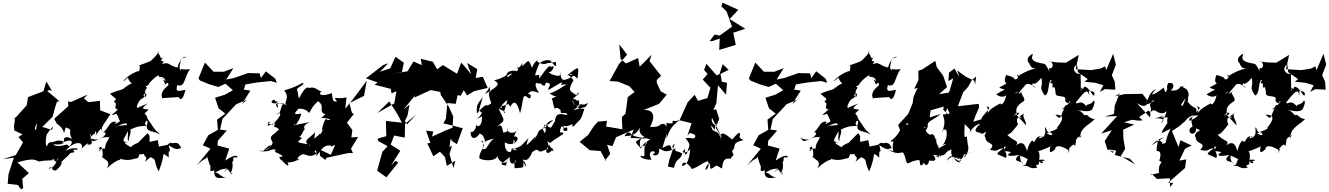

<svg xmlns="http://www.w3.org/2000/svg" viewBox="-31 -1186 9856 1424"><path d="M354 -513 313 -582 291 -509 177 -466 167 -405 65 -292 83 -319 72 -246 76 -218 150 -183 174 -214 106 -170 140 -130 86 -36 -11 -5 72 -17 32 106 26 177 101 186 125 218 141 209 134 138 109 162 183 98 98 18C220 -16 222 -1 260 12C290 5 292 6 366 2C324 11 400 -12 367 -55C374 -32 347 1 390 16C387 -42 445 7 407 -39C397 6 367 68 330 63C362 32 362 108 370 62C347 68 369 80 383 79C455 19 414 7 421 19C394 38 492 -42 490 -51C539 -60 515 -54 513 -76C588 -70 525 -110 455 -66C514 -142 598 -142 573 -79C553 -69 645 -150 617 -115C676 -101 640 -172 634 -198C664 -155 628 -174 675 -197C662 -217 699 -218 676 -176C730 -257 713 -231 734 -194C710 -244 727 -242 788 -339L712 -368L710 -438L624 -428L591 -457L620 -485L494 -429L474 -435L476 -399L371 -305L390 -269C472 -215 427 -156 457 -241C527 -217 454 -218 517 -138C525 -153 428 -201 445 -134C400 -158 369 -130 343 -128C401 -93 481 -138 419 -121C508 -167 525 -136 470 -85C501 -98 467 -113 464 -114C369 -88 374 -111 350 -136C358 -125 327 -144 318 -101C301 -103 310 -191 321 -196C310 -181 346 -234 363 -248C353 -199 345 -240 253 -248C244 -215 205 -209 246 -277C247 -286 233 -228 231 -154L265 -227L359 -320L375 -380L391 -431L409 -436L319 -511L335 -518Z M1003 -123C1031 -143 943 -113 941 -93C896 -122 864 -136 942 -127C840 -136 900 -146 930 -250C901 -274 843 -232 834 -272C847 -212 916 -273 825 -247C909 -280 934 -290 888 -209C944 -247 900 -152 924 -140C922 -172 948 -208 934 -224C1001 -257 1016 -248 1058 -253C1019 -269 1084 -332 1056 -247C1068 -247 1035 -222 1115 -206C1119 -195 1085 -225 1158 -188L1119 -224L1065 -303C1049 -363 1021 -323 1071 -373C1059 -379 989 -367 1065 -418C964 -381 991 -375 984 -401C1013 -473 1024 -440 1044 -476C1007 -470 1079 -526 1046 -460C1043 -512 1042 -507 1057 -532C1064 -533 1056 -540 1044 -550C1053 -552 1038 -537 1071 -557C1066 -567 1146 -642 1148 -623C1145 -603 1181 -634 1198 -584C1140 -616 1173 -627 1196 -555C1188 -557 1224 -592 1217 -552C1120 -478 1202 -439 1168 -458L1294 -466C1306 -443 1326 -439 1344 -520C1285 -507 1270 -505 1284 -555C1345 -535 1331 -611 1379 -673C1298 -665 1316 -686 1310 -661C1296 -692 1298 -678 1310 -736C1303 -762 1391 -765 1338 -764C1309 -759 1270 -668 1295 -684C1223 -692 1226 -735 1171 -709C1208 -757 1132 -704 1183 -766C1155 -735 1167 -768 1137 -799C1161 -822 1137 -770 1050 -704C1130 -752 1088 -712 1116 -699C1111 -764 1099 -729 985 -697C1028 -718 989 -654 1007 -651C1011 -682 887 -609 885 -582C948 -641 919 -608 916 -610C953 -529 971 -600 894 -535C848 -494 899 -516 890 -546C894 -515 867 -529 785 -491C829 -446 841 -463 813 -430C856 -417 790 -372 855 -394C854 -411 792 -376 849 -377C789 -358 888 -402 798 -335C838 -328 821 -377 859 -287C848 -278 802 -252 832 -283C779 -291 783 -246 734 -202C739 -206 773 -207 733 -169C638 -123 666 -137 634 -166C701 -128 704 -175 780 -169C774 -146 721 -89 768 -64C756 -108 697 -69 699 -65C740 -71 677 -81 719 -99C743 -51 723 18 725 -35C726 4 800 -6 761 63C856 -26 873 10 859 -9C928 15 974 -15 985 -12C995 -14 996 -17 1011 -66C970 -19 1081 -52 1036 -58C1029 -17 1074 -32 1043 15C1089 -27 1099 -20 1071 -29C1145 9 1098 -14 1145 86C1205 -54 1155 -66 1221 -17C1216 -29 1229 -83 1208 -72C1249 -31 1217 -120 1219 -110C1295 -57 1289 -92 1313 -86C1287 -153 1252 -114 1242 -126C1227 -136 1169 -75 1237 -117L1148 -99L1139 -147L1046 -126C1017 -110 1010 -148 1046 -93C1087 -146 1072 -91 1135 -143C1063 -83 1081 -152 1078 -178L1064 -199L953 -87Z M1688 108C1713 66 1630 155 1678 105C1712 30 1679 19 1699 7C1697 -23 1700 -20 1727 -18C1736 -24 1723 -54 1640 5L1669 -84L1582 -107L1591 -237L1576 -132L1651 -218L1601 -225L1619 -304L1721 -413L1800 -446L1763 -414L1826 -514L1775 -522L1765 -536L1768 -496L1790 -560L1874 -574L1977 -585L2022 -572L2011 -602L1941 -657L1904 -607L1895 -642L1813 -644L1811 -645L1706 -608L1647 -596L1700 -681L1630 -654H1553L1489 -722L1441 -604L1452 -589L1521 -561L1588 -541L1641 -565L1696 -517L1638 -484L1564 -461L1590 -383L1640 -343L1579 -299L1585 -223L1514 -183L1473 -108L1485 -104L1530 -83L1427 42C1507 -36 1490 13 1509 -35C1497 -44 1506 -20 1528 49C1538 -6 1522 95 1533 82C1594 77 1531 91 1559 73C1548 169 1627 118 1656 138C1577 112 1605 96 1564 96C1615 58 1647 68 1657 63L1624 93L1658 69Z M2152 -256C2150 -286 2144 -251 2189 -260C2133 -250 2190 -272 2203 -344C2128 -328 2164 -356 2183 -380C2249 -383 2257 -343 2265 -351C2296 -419 2330 -430 2325 -437C2389 -397 2322 -358 2383 -339C2430 -392 2368 -319 2348 -310C2388 -317 2452 -289 2396 -297C2388 -314 2371 -297 2355 -218C2376 -232 2381 -255 2346 -191C2325 -208 2348 -140 2342 -194C2303 -153 2265 -149 2268 -102C2245 -125 2306 -83 2305 -219C2319 -188 2200 -147 2254 -116C2147 -133 2181 -131 2208 -162C2161 -196 2145 -156 2198 -177C2233 -226 2217 -238 2241 -217C2186 -259 2288 -290 2290 -285L2128 -253ZM2382 0 2391 -16 2548 -50 2558 -51H2587L2572 -83L2625 -170L2575 -167L2582 -222L2542 -276L2594 -341L2579 -349L2559 -427L2558 -420L2669 -475L2689 -587L2589 -453L2530 -380L2539 -464C2496 -453 2483 -461 2452 -459C2482 -397 2486 -480 2465 -432C2458 -438 2436 -412 2431 -496C2323 -455 2331 -511 2362 -503C2326 -513 2306 -548 2260 -533C2253 -543 2231 -543 2188 -459C2180 -455 2185 -478 2173 -519C2161 -535 2230 -552 2217 -573C2174 -552 2165 -542 2077 -515C2127 -454 2061 -421 2099 -408C2061 -416 2041 -422 2082 -398C2088 -394 2055 -430 2015 -414C2032 -358 2044 -400 2008 -441C2002 -461 1945 -412 2028 -420C2024 -470 1985 -399 2098 -423C2034 -425 2066 -330 2018 -340C2064 -359 2058 -329 1989 -260C1982 -268 1928 -269 1973 -285C1915 -217 2000 -284 2010 -269C1988 -230 2012 -258 2038 -226C1988 -171 1959 -187 1992 -127C1974 -88 1940 -67 1940 -76C1983 -91 2002 -148 1920 -66C1867 -76 1903 -55 1963 -67C1979 -78 2029 -88 2007 -60C2088 -25 2066 -23 2039 -22C2074 41 2057 -2 2104 -23C2073 -13 2055 36 2056 -2C2106 60 2117 45 2101 18C2166 24 2217 -34 2180 4C2162 -38 2250 -49 2216 -43C2237 -46 2268 -4 2328 -57C2274 -38 2326 -113 2315 -27C2361 -90 2377 -117 2429 -104C2435 -99 2384 -75 2455 -113L2423 -38L2340 -77L2342 -30Z M2807 -702 2813 -705 2683 -605 2771 -574 2746 -558 2867 -527 2873 -494 2909 -509 2893 -419 2768 -348 2856 -434 2916 -340 2950 -276 2831 -289 2834 -176 2769 -158 2774 -140 2844 -102 2805 -60 2766 80 2835 129 2923 19 2902 7 2869 42 2938 -68 2852 -123 2866 -111 2892 -181 2971 -165 2973 -267 3058 -338 2988 -264 2972 -288 2992 -331 3006 -410 2962 -374 3053 -485 3070 -526 3099 -606 3042 -462 3163 -518 3234 -504 3238 -482 3298 -394 3330 -323 3326 -239 3273 -218 3174 -173 3182 -211 3129 -217 3161 -126 3138 -123 3183 -27 3232 -61 3269 -21 3283 44 3346 7 3324 92 3332 61 3303 -44 3321 -105 3303 -95 3311 -157 3324 -138 3358 -117 3401 -235 3300 -261 3257 -271 3276 -305 3287 -422 3349 -416 3363 -480 3386 -476 3409 -517 3433 -478 3485 -510 3586 -534 3550 -616 3497 -608 3509 -673 3433 -719 3464 -635 3407 -703 3389 -721 3359 -639 3254 -703 3211 -672 3179 -728 3090 -750 3097 -703 3036 -730 2991 -657 2884 -640 2950 -652 2964 -721 2902 -765 2863 -679 2787 -654 2849 -717Z M3718 -349C3691 -380 3643 -378 3693 -388C3682 -431 3646 -370 3753 -420C3726 -414 3759 -400 3751 -390C3774 -434 3800 -451 3826 -346C3856 -442 3836 -508 3893 -455C3921 -469 3899 -498 3882 -485C3911 -529 3934 -502 3968 -498C3934 -540 3930 -591 3970 -562C3968 -594 4009 -513 4017 -574C4049 -570 4048 -563 4047 -552C4012 -489 4053 -534 4138 -577C4135 -540 4089 -556 4171 -561C4091 -507 4066 -499 4044 -494C4117 -442 4133 -492 4060 -455C4066 -443 4070 -433 4072 -416C4090 -340 4077 -418 4128 -368C4118 -324 4170 -369 4176 -333C4124 -342 4091 -352 4085 -288C4044 -225 4072 -231 4002 -262C4030 -189 4046 -191 4028 -265C4010 -196 4013 -178 3993 -233C4041 -273 4014 -276 4074 -298C4014 -234 4010 -268 4020 -245C3935 -202 3988 -236 3929 -147C3954 -204 3940 -164 3874 -109C3885 -177 3916 -185 3833 -104C3802 -90 3766 -71 3769 -90C3828 -66 3793 -67 3761 -84C3775 -47 3709 -41 3713 -130C3799 -80 3843 -193 3773 -171C3767 -141 3809 -147 3770 -116C3794 -168 3758 -140 3811 -237C3793 -179 3720 -201 3733 -235C3749 -191 3658 -207 3701 -203C3694 -229 3696 -278 3650 -244C3717 -300 3719 -275 3663 -387C3657 -326 3689 -428 3733 -442L3705 -350ZM3544 -349C3521 -301 3461 -283 3544 -323C3549 -260 3514 -232 3500 -263C3503 -208 3447 -190 3462 -222C3449 -145 3503 -149 3531 -202C3518 -180 3552 -217 3568 -129C3546 -129 3595 -152 3636 -158C3592 -141 3583 -65 3550 -82C3549 -104 3560 -152 3537 -141C3588 -96 3521 -75 3524 -13C3548 8 3650 13 3657 -30C3662 0 3706 48 3737 1C3703 50 3749 42 3705 39C3670 31 3695 24 3752 -22C3736 18 3780 56 3794 -3C3792 61 3817 -3 3812 -8C3776 41 3783 -1 3786 62C3877 56 3842 58 3854 3C3890 75 3860 51 3846 -3C3888 12 3894 -21 3915 -49C3891 -39 3944 -84 3955 -74C3987 -48 3972 -69 4065 -88C4081 -78 4017 -21 4020 -74C4063 -131 3996 -153 4050 -126C4042 -119 4031 -111 4077 -69C4060 -58 4022 -108 4047 -39C4012 -115 4040 -123 4148 -193C4139 -223 4106 -173 4132 -249C4178 -236 4113 -214 4175 -215C4185 -271 4151 -211 4147 -256C4169 -233 4263 -285 4260 -305C4225 -295 4208 -277 4217 -243C4288 -321 4271 -281 4303 -378C4268 -380 4220 -387 4214 -448C4232 -397 4249 -368 4245 -394C4296 -435 4271 -391 4332 -423C4295 -374 4342 -407 4222 -368C4243 -389 4280 -400 4264 -411C4262 -450 4272 -459 4204 -403C4296 -455 4209 -450 4218 -453C4301 -522 4245 -499 4245 -480C4186 -514 4185 -518 4217 -582C4239 -585 4175 -649 4172 -624C4274 -707 4260 -695 4253 -602C4181 -672 4171 -611 4244 -636C4145 -576 4135 -583 4125 -637C4122 -651 4137 -653 4119 -625C4100 -618 4037 -640 4040 -654C4062 -640 4097 -718 4055 -688C4046 -712 4023 -679 3968 -603C3970 -647 3970 -625 3937 -628C3967 -732 3992 -745 3972 -716C4028 -768 4092 -715 4048 -739C4105 -670 4094 -697 4091 -727C3991 -702 3995 -742 4061 -735C4053 -748 4026 -680 3952 -730C3975 -755 3927 -728 3916 -683C3888 -738 3899 -754 3843 -694C3844 -767 3874 -733 3807 -674C3808 -720 3822 -668 3802 -659C3734 -673 3703 -626 3745 -606C3701 -649 3728 -611 3634 -522C3713 -591 3716 -637 3782 -644C3769 -656 3722 -577 3729 -641C3739 -640 3718 -611 3634 -590C3681 -562 3669 -551 3565 -487C3638 -584 3586 -564 3607 -501C3590 -523 3591 -472 3613 -421C3617 -425 3583 -395 3580 -406C3572 -413 3530 -376 3506 -343C3501 -420 3516 -415 3550 -467L3521 -368Z M4933 0 4974 -122C4927 -82 4991 -92 4952 -74C4940 -117 4938 -118 4882 -89C4914 -200 4922 -217 4910 -155C4930 -195 4930 -244 5019 -301C4964 -270 4955 -311 4957 -272C4906 -264 4910 -297 4914 -243C4899 -291 4840 -255 4868 -240C4860 -304 4896 -234 4790 -246C4828 -311 4826 -375 4743 -370L4857 -416L4914 -484L4869 -509L4840 -572V-593L4872 -624L4786 -733L4802 -780L4713 -691L4702 -756L4612 -715L4571 -750L4562 -857L4620 -781L4560 -711L4490 -585L4552 -581L4636 -547L4676 -504L4625 -466L4608 -343L4581 -318L4585 -227L4464 -248L4471 -290L4404 -284L4376 -254L4330 -184L4268 -134L4343 -72L4423 -66L4463 7L4456 4L4495 -45L4472 -112L4511 -102L4538 -168L4669 -225L4645 -163L4777 -157C4705 -169 4666 -173 4653 -191C4663 -163 4636 -244 4601 -176C4696 -178 4698 -223 4722 -244C4688 -206 4754 -149 4766 -182C4665 -125 4670 -146 4723 -85C4772 -176 4792 -111 4717 -95C4703 -181 4752 -171 4791 -150C4713 -124 4777 -6 4728 -30C4700 -35 4736 3 4801 -2C4755 -90 4860 -66 4813 -42C4798 -36 4867 -12 4857 -84C4894 -72 4892 -46 4981 -85C4964 -58 4991 -72 5030 -46C5011 9 4986 -20 4967 59L4923 49Z M5250 -881 5307 -900 5303 -816 5426 -853 5407 -943 5496 -973 5380 -1045 5445 -1113 5329 -1166 5325 -1159 5319 -1139 5358 -1101 5398 -988 5306 -922 5269 -930 5232 -881ZM5084 -199C5130 -192 5144 -170 5098 -152C5119 -148 5121 -168 5052 -162C5104 -101 5075 -106 5065 -49C5036 -19 5057 -75 5048 -79C4999 -35 5086 -56 5089 -86C5085 -65 5083 40 5027 45C5029 5 5065 13 5101 68C5167 43 5161 30 5219 9C5247 67 5160 112 5227 21C5248 46 5216 93 5279 43C5313 49 5259 28 5321 63C5333 63 5314 -24 5387 -8C5414 -54 5415 -14 5398 -68C5438 -95 5382 -124 5483 -147C5435 -170 5463 -182 5457 -180C5459 -214 5448 -208 5399 -151C5320 -221 5308 -202 5316 -144C5301 -246 5251 -181 5243 -258C5284 -207 5259 -212 5279 -269C5298 -240 5234 -267 5250 -311L5327 -159L5277 -240L5303 -304L5281 -375L5260 -371L5282 -421L5294 -554L5354 -483L5361 -572L5322 -580L5313 -638L5373 -668L5329 -710L5305 -636L5284 -627L5208 -713L5191 -667L5217 -637L5181 -596L5238 -535L5216 -459L5146 -438L5121 -483L5069 -427L5009 -294L5098 -272L5067 -179Z M5770 108C5795 66 5712 155 5760 105C5794 30 5761 19 5781 7C5779 -23 5782 -20 5809 -18C5818 -24 5805 -54 5722 5L5751 -84L5664 -107L5673 -237L5658 -132L5733 -218L5683 -225L5701 -304L5803 -413L5882 -446L5845 -414L5908 -514L5857 -522L5847 -536L5850 -496L5872 -560L5956 -574L6059 -585L6104 -572L6093 -602L6023 -657L5986 -607L5977 -642L5895 -644L5893 -645L5788 -608L5729 -596L5782 -681L5712 -654H5635L5571 -722L5523 -604L5534 -589L5603 -561L5670 -541L5723 -565L5778 -517L5720 -484L5646 -461L5672 -383L5722 -343L5661 -299L5667 -223L5596 -183L5555 -108L5567 -104L5612 -83L5509 42C5589 -36 5572 13 5591 -35C5579 -44 5588 -20 5610 49C5620 -6 5604 95 5615 82C5676 77 5613 91 5641 73C5630 169 5709 118 5738 138C5659 112 5687 96 5646 96C5697 58 5729 68 5739 63L5706 93L5740 69Z M6273 -123C6301 -143 6213 -113 6211 -93C6166 -122 6134 -136 6212 -127C6110 -136 6170 -146 6200 -250C6171 -274 6113 -232 6104 -272C6117 -212 6186 -273 6095 -247C6179 -280 6204 -290 6158 -209C6214 -247 6170 -152 6194 -140C6192 -172 6218 -208 6204 -224C6271 -257 6286 -248 6328 -253C6289 -269 6354 -332 6326 -247C6338 -247 6305 -222 6385 -206C6389 -195 6355 -225 6428 -188L6389 -224L6335 -303C6319 -363 6291 -323 6341 -373C6329 -379 6259 -367 6335 -418C6234 -381 6261 -375 6254 -401C6283 -473 6294 -440 6314 -476C6277 -470 6349 -526 6316 -460C6313 -512 6312 -507 6327 -532C6334 -533 6326 -540 6314 -550C6323 -552 6308 -537 6341 -557C6336 -567 6416 -642 6418 -623C6415 -603 6451 -634 6468 -584C6410 -616 6443 -627 6466 -555C6458 -557 6494 -592 6487 -552C6390 -478 6472 -439 6438 -458L6564 -466C6576 -443 6596 -439 6614 -520C6555 -507 6540 -505 6554 -555C6615 -535 6601 -611 6649 -673C6568 -665 6586 -686 6580 -661C6566 -692 6568 -678 6580 -736C6573 -762 6661 -765 6608 -764C6579 -759 6540 -668 6565 -684C6493 -692 6496 -735 6441 -709C6478 -757 6402 -704 6453 -766C6425 -735 6437 -768 6407 -799C6431 -822 6407 -770 6320 -704C6400 -752 6358 -712 6386 -699C6381 -764 6369 -729 6255 -697C6298 -718 6259 -654 6277 -651C6281 -682 6157 -609 6155 -582C6218 -641 6189 -608 6186 -610C6223 -529 6241 -600 6164 -535C6118 -494 6169 -516 6160 -546C6164 -515 6137 -529 6055 -491C6099 -446 6111 -463 6083 -430C6126 -417 6060 -372 6125 -394C6124 -411 6062 -376 6119 -377C6059 -358 6158 -402 6068 -335C6108 -328 6091 -377 6129 -287C6118 -278 6072 -252 6102 -283C6049 -291 6053 -246 6004 -202C6009 -206 6043 -207 6003 -169C5908 -123 5936 -137 5904 -166C5971 -128 5974 -175 6050 -169C6044 -146 5991 -89 6038 -64C6026 -108 5967 -69 5969 -65C6010 -71 5947 -81 5989 -99C6013 -51 5993 18 5995 -35C5996 4 6070 -6 6031 63C6126 -26 6143 10 6129 -9C6198 15 6244 -15 6255 -12C6265 -14 6266 -17 6281 -66C6240 -19 6351 -52 6306 -58C6299 -17 6344 -32 6313 15C6359 -27 6369 -20 6341 -29C6415 9 6368 -14 6415 86C6475 -54 6425 -66 6491 -17C6486 -29 6499 -83 6478 -72C6519 -31 6487 -120 6489 -110C6565 -57 6559 -92 6583 -86C6557 -153 6522 -114 6512 -126C6497 -136 6439 -75 6507 -117L6418 -99L6409 -147L6316 -126C6287 -110 6280 -148 6316 -93C6357 -146 6342 -91 6405 -143C6333 -83 6351 -152 6348 -178L6334 -199L6223 -87Z M7194 -588 7132 -617 7068 -664 7085 -613 7048 -677 7008 -648 7002 -585 7039 -605 7010 -506 6978 -476 6965 -370C7034 -321 6955 -332 6998 -384C7002 -339 7044 -346 6962 -337C6965 -312 6990 -287 6955 -203C6949 -247 7034 -207 6984 -232C7013 -150 6937 -91 6973 -116C7021 -119 6910 -99 6927 -59C6950 -107 6894 -108 6919 -174C6903 -115 6909 -198 6878 -190C6857 -172 6816 -236 6825 -247C6842 -236 6851 -260 6745 -194C6772 -194 6781 -204 6723 -154C6733 -143 6743 -151 6742 -162C6743 -183 6813 -152 6850 -247C6842 -291 6883 -287 6946 -341L6864 -315L6871 -368L6977 -398L6996 -498L6933 -487L6993 -540L6964 -625L6916 -689L6906 -735L6809 -671L6780 -661L6781 -593L6750 -528L6813 -540L6859 -583L6772 -529L6744 -467L6738 -421L6705 -341L6630 -259L6646 -216C6735 -257 6682 -213 6692 -271C6719 -274 6703 -246 6661 -266C6637 -173 6582 -151 6572 -136C6649 -137 6567 -148 6596 -137C6574 -57 6624 -50 6557 -80C6562 -91 6556 -57 6632 -50C6629 -54 6718 -60 6742 -58C6637 -60 6667 -69 6680 -27C6703 66 6693 7 6785 1C6796 -2 6783 76 6821 22C6850 74 6875 -21 6845 9C6850 -6 6943 33 6890 -38C6972 -18 6983 -46 6992 -64C6947 -53 6941 11 6936 -53C6923 15 6943 -32 6903 -27C7004 -39 6957 -50 7026 -78C7013 -9 7062 -11 7095 19C7031 19 7058 -63 6990 7C7031 -69 7047 9 7072 -22C7054 6 7103 -27 7095 6C7050 6 7126 11 7117 -64C7105 -12 7160 -60 7175 -56C7135 -49 7099 -8 7131 -27C7167 -99 7145 -81 7140 -175C7118 -161 7120 -168 7124 -267C7170 -211 7173 -242 7152 -176C7163 -229 7214 -267 7240 -268C7169 -206 7208 -188 7329 -213L7319 -214L7265 -307L7188 -283L7203 -326L7231 -390L7228 -416L7073 -398L7113 -502L7150 -543L7177 -592L7209 -619L7201 -560Z M7507 -349C7555 -356 7500 -319 7511 -335C7497 -384 7515 -405 7563 -437C7581 -461 7518 -500 7557 -514C7499 -466 7525 -500 7567 -547C7581 -575 7617 -565 7650 -534C7579 -560 7692 -610 7641 -602C7613 -569 7636 -535 7692 -609C7710 -530 7666 -555 7717 -478C7753 -485 7740 -574 7762 -592C7791 -596 7715 -559 7804 -568C7792 -580 7770 -595 7776 -533C7797 -561 7796 -498 7798 -497C7792 -455 7888 -490 7868 -441C7875 -417 7910 -417 7895 -430C7927 -452 7887 -402 7840 -374C7936 -399 7863 -427 7865 -386C7827 -319 7844 -288 7796 -335C7878 -337 7844 -282 7804 -234C7836 -257 7806 -188 7825 -250C7803 -248 7843 -236 7752 -207C7780 -202 7784 -164 7731 -198C7793 -211 7744 -170 7725 -240C7705 -248 7753 -170 7672 -160C7676 -161 7690 -190 7696 -172C7644 -191 7652 -108 7625 -143C7612 -138 7593 -103 7587 -66C7577 -80 7570 -160 7502 -106C7539 -147 7477 -136 7437 -192C7452 -172 7505 -244 7519 -264C7508 -285 7503 -328 7546 -311C7520 -345 7518 -301 7567 -351C7541 -326 7584 -286 7579 -257L7504 -338L7484 -325ZM8012 -580 8091 -572 8152 -554 8126 -504 8164 -525 8241 -521 8237 -580 8215 -628 8245 -707 8225 -787 8173 -666 8165 -694 8133 -678 8061 -666 7947 -673 7970 -779 7875 -721C7768 -722 7783 -730 7747 -730C7777 -741 7790 -678 7756 -680C7747 -680 7745 -673 7757 -647C7723 -705 7730 -717 7686 -715C7710 -716 7696 -715 7669 -722C7591 -742 7639 -781 7626 -787C7582 -758 7591 -747 7593 -726C7612 -722 7601 -663 7670 -683C7638 -674 7602 -674 7513 -618C7513 -660 7538 -599 7497 -597C7479 -603 7513 -608 7431 -630C7394 -538 7484 -594 7380 -537C7424 -509 7450 -543 7357 -486C7400 -455 7433 -470 7445 -497C7453 -469 7404 -447 7520 -507C7505 -482 7464 -498 7437 -516C7430 -425 7392 -396 7389 -420C7293 -368 7316 -367 7291 -348C7314 -387 7256 -418 7309 -386C7246 -301 7232 -323 7258 -233C7274 -267 7264 -253 7236 -236C7211 -185 7287 -178 7279 -234C7242 -235 7251 -148 7277 -235C7386 -189 7301 -208 7342 -224C7288 -228 7259 -179 7277 -169C7279 -108 7365 -134 7311 -75C7380 -57 7355 -82 7411 -86C7339 -33 7361 -49 7428 -15C7451 -37 7404 -76 7415 -122C7371 -112 7438 -114 7428 -180C7362 -100 7412 -94 7429 -99C7408 -50 7421 -73 7468 -57C7441 -43 7419 -17 7528 -37C7460 21 7559 5 7557 29C7523 0 7536 -58 7547 -20C7538 -45 7603 13 7596 -15C7545 87 7623 2 7552 46C7602 32 7602 77 7664 56C7628 28 7687 52 7673 11C7717 -4 7712 48 7674 10C7730 9 7737 -7 7667 0C7681 21 7685 -66 7666 -64C7685 -66 7773 -104 7760 -103C7743 -34 7773 -60 7795 -80C7793 -103 7826 -119 7903 -66C7877 -122 7930 -106 7896 -109C7940 -106 7855 -147 7894 -67C7898 -33 7876 -69 7910 -98C7950 -144 7937 -64 7948 -131C7948 -177 7983 -166 7993 -190C7964 -131 7981 -184 7989 -212C8028 -264 8052 -264 8088 -303C8032 -309 8046 -343 8012 -331C7963 -395 7939 -355 7963 -370C7981 -367 8035 -352 8065 -370C8084 -397 8081 -405 8093 -448C8079 -406 8092 -435 8079 -441C8063 -398 8003 -423 8037 -382C7983 -468 7953 -396 7949 -428C8016 -510 8032 -533 8049 -475C8038 -562 8039 -494 8066 -539C8034 -490 8015 -534 8016 -512C8055 -506 8092 -520 8086 -479C8068 -467 8055 -540 8009 -543C7999 -495 7979 -576 7990 -511C7980 -513 7988 -544 7983 -641C7951 -624 7907 -680 7957 -707L7963 -651L8037 -599Z M8670 171 8633 169 8758 60 8767 -4 8716 5 8758 -83 8807 -107 8724 -146 8710 -95 8661 -214 8714 -249 8756 -285C8793 -334 8828 -333 8842 -328C8864 -340 8862 -323 8792 -289C8776 -328 8856 -305 8841 -381C8775 -411 8783 -445 8777 -421C8792 -527 8763 -456 8742 -404C8725 -392 8718 -413 8780 -473C8781 -449 8802 -521 8745 -536C8737 -556 8792 -549 8719 -543C8728 -539 8700 -506 8652 -516C8677 -532 8686 -577 8635 -571C8608 -535 8650 -522 8596 -492C8628 -475 8596 -538 8601 -537C8516 -471 8488 -471 8545 -525C8484 -501 8496 -455 8461 -415L8478 -443L8442 -490L8309 -488L8240 -472L8273 -494L8237 -404L8231 -341L8163 -322L8255 -325L8136 -195L8215 -220L8162 -140L8183 -76L8231 -60L8220 -53L8191 -80L8208 -75L8247 -69L8237 -36L8348 -9L8389 34L8282 -29L8314 -82L8301 -156L8299 -224L8381 -262L8306 -279C8410 -315 8352 -285 8444 -293C8404 -331 8410 -304 8486 -366C8503 -362 8506 -327 8494 -317C8490 -328 8410 -408 8401 -422C8486 -365 8462 -440 8534 -440C8433 -382 8499 -440 8524 -442C8464 -398 8536 -395 8487 -330C8534 -413 8542 -332 8603 -348C8645 -379 8591 -357 8643 -348C8645 -398 8637 -339 8620 -371C8633 -353 8569 -258 8586 -276C8621 -311 8552 -309 8531 -309C8612 -321 8646 -365 8581 -315C8671 -309 8666 -342 8629 -316C8613 -239 8661 -233 8632 -280C8551 -165 8587 -201 8651 -232C8595 -121 8637 -127 8586 -119C8589 -138 8612 -109 8560 -152C8633 -179 8607 -175 8508 -106C8588 -189 8542 -115 8548 -67C8514 -51 8603 -103 8567 6C8609 26 8552 9 8566 104C8591 86 8507 112 8503 110C8508 89 8536 135 8552 141L8645 136L8647 202Z M9067 -349C9115 -356 9060 -319 9071 -335C9057 -384 9075 -405 9123 -437C9141 -461 9078 -500 9117 -514C9059 -466 9085 -500 9127 -547C9141 -575 9177 -565 9210 -534C9139 -560 9252 -610 9201 -602C9173 -569 9196 -535 9252 -609C9270 -530 9226 -555 9277 -478C9313 -485 9300 -574 9322 -592C9351 -596 9275 -559 9364 -568C9352 -580 9330 -595 9336 -533C9357 -561 9356 -498 9358 -497C9352 -455 9448 -490 9428 -441C9435 -417 9470 -417 9455 -430C9487 -452 9447 -402 9400 -374C9496 -399 9423 -427 9425 -386C9387 -319 9404 -288 9356 -335C9438 -337 9404 -282 9364 -234C9396 -257 9366 -188 9385 -250C9363 -248 9403 -236 9312 -207C9340 -202 9344 -164 9291 -198C9353 -211 9304 -170 9285 -240C9265 -248 9313 -170 9232 -160C9236 -161 9250 -190 9256 -172C9204 -191 9212 -108 9185 -143C9172 -138 9153 -103 9147 -66C9137 -80 9130 -160 9062 -106C9099 -147 9037 -136 8997 -192C9012 -172 9065 -244 9079 -264C9068 -285 9063 -328 9106 -311C9080 -345 9078 -301 9127 -351C9101 -326 9144 -286 9139 -257L9064 -338L9044 -325ZM9572 -580 9651 -572 9712 -554 9686 -504 9724 -525 9801 -521 9797 -580 9775 -628 9805 -707 9785 -787 9733 -666 9725 -694 9693 -678 9621 -666 9507 -673 9530 -779 9435 -721C9328 -722 9343 -730 9307 -730C9337 -741 9350 -678 9316 -680C9307 -680 9305 -673 9317 -647C9283 -705 9290 -717 9246 -715C9270 -716 9256 -715 9229 -722C9151 -742 9199 -781 9186 -787C9142 -758 9151 -747 9153 -726C9172 -722 9161 -663 9230 -683C9198 -674 9162 -674 9073 -618C9073 -660 9098 -599 9057 -597C9039 -603 9073 -608 8991 -630C8954 -538 9044 -594 8940 -537C8984 -509 9010 -543 8917 -486C8960 -455 8993 -470 9005 -497C9013 -469 8964 -447 9080 -507C9065 -482 9024 -498 8997 -516C8990 -425 8952 -396 8949 -420C8853 -368 8876 -367 8851 -348C8874 -387 8816 -418 8869 -386C8806 -301 8792 -323 8818 -233C8834 -267 8824 -253 8796 -236C8771 -185 8847 -178 8839 -234C8802 -235 8811 -148 8837 -235C8946 -189 8861 -208 8902 -224C8848 -228 8819 -179 8837 -169C8839 -108 8925 -134 8871 -75C8940 -57 8915 -82 8971 -86C8899 -33 8921 -49 8988 -15C9011 -37 8964 -76 8975 -122C8931 -112 8998 -114 8988 -180C8922 -100 8972 -94 8989 -99C8968 -50 8981 -73 9028 -57C9001 -43 8979 -17 9088 -37C9020 21 9119 5 9117 29C9083 0 9096 -58 9107 -20C9098 -45 9163 13 9156 -15C9105 87 9183 2 9112 46C9162 32 9162 77 9224 56C9188 28 9247 52 9233 11C9277 -4 9272 48 9234 10C9290 9 9297 -7 9227 0C9241 21 9245 -66 9226 -64C9245 -66 9333 -104 9320 -103C9303 -34 9333 -60 9355 -80C9353 -103 9386 -119 9463 -66C9437 -122 9490 -106 9456 -109C9500 -106 9415 -147 9454 -67C9458 -33 9436 -69 9470 -98C9510 -144 9497 -64 9508 -131C9508 -177 9543 -166 9553 -190C9524 -131 9541 -184 9549 -212C9588 -264 9612 -264 9648 -303C9592 -309 9606 -343 9572 -331C9523 -395 9499 -355 9523 -370C9541 -367 9595 -352 9625 -370C9644 -397 9641 -405 9653 -448C9639 -406 9652 -435 9639 -441C9623 -398 9563 -423 9597 -382C9543 -468 9513 -396 9509 -428C9576 -510 9592 -533 9609 -475C9598 -562 9599 -494 9626 -539C9594 -490 9575 -534 9576 -512C9615 -506 9652 -520 9646 -479C9628 -467 9615 -540 9569 -543C9559 -495 9539 -576 9550 -511C9540 -513 9548 -544 9543 -641C9511 -624 9467 -680 9517 -707L9523 -651L9597 -599Z"/></svg>

Font: Hussar Lance
Style: Italic
Weight: 700
Foundry: Cannot Into Space Fonts, PlusOne Fonts
Version: Version 2.27